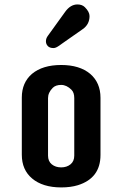

<svg xmlns="http://www.w3.org/2000/svg" viewBox="-20 -817 540 847"><path d="M76.2 -386.7Q76.2 -452.6 121.1 -491.2Q168 -530.3 250 -530.3Q331.1 -530.3 377.9 -491.2Q423.3 -452.1 423.3 -385.7V-133.3Q423.3 -31.2 323.7 0Q291.5 9.8 250.2 9.8Q209 9.8 176.8 -0.2Q144.5 -10.3 122.1 -29.3Q76.2 -67.4 76.2 -134.8ZM307.6 -384.3Q307.6 -408.7 295.4 -420.9Q273.9 -442.4 250 -442.4Q225.6 -442.4 212.9 -429.7Q191.9 -408.7 191.9 -384.3V-130.4Q191.9 -105.5 208.5 -92Q225.1 -78.6 249.8 -78.6Q274.4 -78.6 291 -92Q307.6 -105.5 307.6 -130.4ZM267.6 -765.1Q291 -797.4 321.8 -797.4Q342.3 -797.4 354.5 -785.2Q375 -764.6 375 -746.1Q375 -709 344.2 -688L236.8 -612.8Q225.1 -605 215.8 -605Q199.2 -605 190.9 -613.8Q182.6 -622.6 182.6 -635Q182.6 -647.5 190.9 -658.7Z"/></svg>

Font: Supermercado
Style: Regular
Weight: 400
Designer: James Grieshaber
Foundry: James Grieshaber
Version: Version 1.002